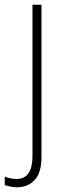

<svg xmlns="http://www.w3.org/2000/svg" viewBox="-54 -549 279 810"><path d="M19 241Q2 241 -11 238Q-24 235 -34 232V196Q-22 201 -9.5 203.5Q3 206 16 206Q83 206 83 109V-529H121V113Q121 180 92 210.5Q63 241 19 241Z"/></svg>

Font: Noto Sans Gurmukhi SemiCondensed ExtraLight
Style: Regular
Weight: 200
Width: 4
Designer: Jelle Bosma - Monotype Design Team
Foundry: Monotype Imaging Inc.
Version: Version 2.004; ttfautohint (v1.8.4.7-5d5b)